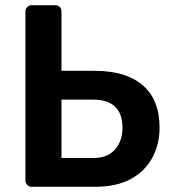

<svg xmlns="http://www.w3.org/2000/svg" viewBox="-20 -720 671 740"><path d="M102 0Q92 0 85 -7Q78 -14 78 -24V-676Q78 -686 85 -693Q92 -700 102 -700H193Q204 -700 210.5 -693Q217 -686 217 -676V-447H346Q465 -447 530 -391.5Q595 -336 595 -227Q595 -164 567 -112Q539 -60 484 -30Q429 0 346 0ZM217 -111H340Q394 -111 423 -143.5Q452 -176 452 -228Q452 -282 423.5 -309Q395 -336 340 -336H217Z"/></svg>

Font: Rubik Light Medium
Style: Regular
Weight: 500
Version: Version 2.104